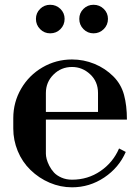

<svg xmlns="http://www.w3.org/2000/svg" viewBox="-20 -779 588 811"><path d="M284.2 12.2Q235.4 12.2 189.9 -7.1Q144.5 -26.4 108.9 -61Q73.7 -95.2 54.9 -141.1Q36.1 -187 36.1 -235.8V-279.8Q36.1 -347.2 69.3 -404.3Q102.5 -461.4 159.7 -494.6Q216.8 -527.8 284.2 -527.8Q333.5 -527.8 378.9 -509.3Q424.3 -490.7 459 -456.1Q491.7 -423.3 503.9 -378.2Q516.1 -333 516.1 -273.9H173.8V-129.9Q173.8 -120.1 177 -107.4Q180.2 -94.7 188.2 -78.9Q196.3 -63 208 -50.3Q219.7 -37.6 239.7 -28.8Q259.8 -20 284.2 -20Q351.1 -20 404.3 -56.4Q457.5 -92.8 482.9 -151.9L511.2 -137.2Q482.4 -70.8 420.4 -29.3Q358.4 12.2 284.2 12.2ZM131.8 -699.2Q131.8 -724.1 149.4 -741.5Q167 -758.8 191.9 -758.8Q217.3 -758.8 235.1 -741.5Q252.9 -724.1 252.9 -699.2Q252.9 -673.8 235.4 -656Q217.8 -638.2 191.9 -638.2Q167 -638.2 149.4 -656Q131.8 -673.8 131.8 -699.2ZM173.8 -306.2H394V-386.2Q394 -434.6 360.8 -465.3Q327.6 -496.1 284.2 -496.1Q238.3 -496.1 206.1 -464.1Q173.8 -432.1 173.8 -386.2ZM314.9 -699.2Q314.9 -724.1 332.5 -741.5Q350.1 -758.8 375 -758.8Q400.4 -758.8 418.2 -741.5Q436 -724.1 436 -699.2Q436 -673.8 418.2 -656Q400.4 -638.2 375 -638.2Q350.1 -638.2 332.5 -656Q314.9 -673.8 314.9 -699.2Z"/></svg>

Font: Fin Serif Display
Style: Italic
Weight: 400
Designer: J. Blake Harris
Version: Version 1.006;FEAKit 1.0